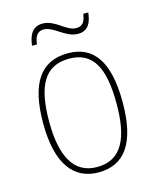

<svg xmlns="http://www.w3.org/2000/svg" viewBox="-108 -775 703 861"><g transform="rotate(-15 243.5 -345.0)"><path d="M315 -614C366 -614 379 -656 383 -695H360C356 -667 348 -641 314 -641C266 -641 232 -700 171 -700C118 -700 105 -652 101 -616H124C127 -644 135 -673 170 -673C217 -673 256 -614 315 -614ZM243 10C364 10 428 -77 428 -267C428 -455 366 -542 247 -542C121 -542 59 -453 59 -267C59 -78 128 10 243 10ZM243 -15C135 -15 87 -106 87 -267C87 -433 132 -517 246 -517C355 -517 400 -437 400 -267C400 -111 359 -15 243 -15Z"/></g></svg>

Font: Noto Serif SemiCondensed Thin
Style: Regular
Weight: 100
Width: 4
Designer: Monotype Design Team
Foundry: Monotype Imaging Inc.
Version: Version 2.015